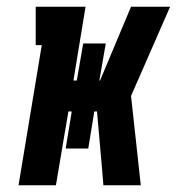

<svg xmlns="http://www.w3.org/2000/svg" viewBox="-20 -550 540 570"><path d="M35 0 104 -416H86V-530H234L198 -311H208L227 -421H294L275 -311H277L369 -530H485L369 -265L398 0H287L283 -48L268 -219H260L242 -109H175L193 -219H183L146 0Z"/></svg>

Font: Iosevka Slab Heavy
Style: Italic
Weight: 900
Italic angle: -9°
Monospace: yes
Designer: Belleve Invis
Foundry: Belleve Invis
Version: Version 11.1.0; ttfautohint (v1.8.3)